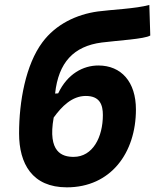

<svg xmlns="http://www.w3.org/2000/svg" viewBox="-20 -762 639 791"><path d="M255.4 9.8C436 9.8 540 -131.8 540 -311C540 -424.8 479.5 -492.2 385.3 -492.2C322.8 -492.2 257.8 -458 219.7 -377.4L207 -376.5C220.7 -504.4 283.2 -571.8 399.4 -586.9C464.4 -595.2 575.7 -601.1 599.1 -615.7L595.2 -741.7C540 -726.1 437 -722.2 383.3 -714.8C294.9 -702.6 210 -662.1 154.8 -587.9C85.9 -495.6 58.6 -344.2 58.6 -212.4C58.6 -87.4 112.8 9.8 255.4 9.8ZM283.2 -115.7C236.8 -115.7 175.3 -133.8 201.2 -277.8C234.4 -323.7 276.9 -366.7 333.5 -366.7C392.1 -366.7 403.8 -329.1 403.8 -288.1C403.8 -197.8 362.8 -115.7 283.2 -115.7Z"/></svg>

Font: Cascadia Code
Style: Bold Italic
Weight: 700
Italic angle: -10°
Monospace: yes
Designer: Aaron Bell
Foundry: Saja Typeworks
Version: Version 2404.023